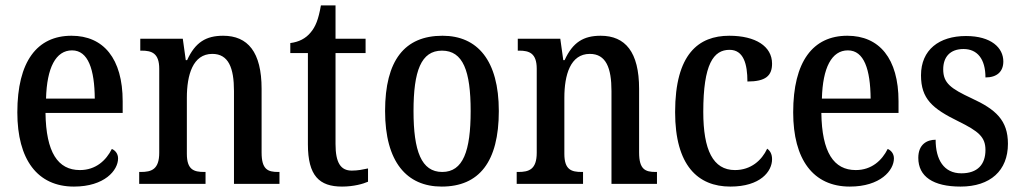

<svg xmlns="http://www.w3.org/2000/svg" viewBox="-20 -679 3775 709"><path d="M253 10C366 10 416 -50 416 -94C416 -112 405 -124 393 -129C372 -87 334 -51 275 -51C194 -51 150 -116 148 -262H433V-305C433 -463 362 -547 244 -547C117 -547 44 -452 44 -264C44 -90 118 10 253 10ZM330 -315H150C153 -429 186 -493 246 -493C306 -493 329 -422 330 -315Z M494 0H739V-44H734C696 -44 670 -52 670 -111V-318C670 -402 692 -480 764 -480C824 -480 844 -428 844 -343V0H1012V-44H1007C969 -44 946 -53 946 -116V-351C946 -487 895 -547 804 -547C741 -547 701 -523 671 -457H666L655 -536H498V-492H503C540 -492 568 -483 568 -425V-115C568 -53 539 -44 500 -44H494Z M1243 10C1286 10 1321 0 1339 -8V-57C1320 -53 1302 -49 1279 -49C1238 -49 1219 -78 1219 -147V-483H1330V-536H1219V-659H1165C1156 -607 1145 -580 1127 -559C1109 -537 1084 -524 1052 -520V-483H1117V-146C1117 -30 1159 10 1243 10Z M1611 10C1749 10 1822 -81 1822 -269C1822 -456 1743 -547 1614 -547C1474 -547 1402 -456 1402 -269C1402 -81 1482 10 1611 10ZM1613 -44C1536 -44 1507 -121 1507 -269C1507 -417 1535 -492 1612 -492C1690 -492 1718 -417 1718 -269C1718 -121 1690 -44 1613 -44Z M1888 0H2133V-44H2128C2090 -44 2064 -52 2064 -111V-318C2064 -402 2086 -480 2158 -480C2218 -480 2238 -428 2238 -343V0H2406V-44H2401C2363 -44 2340 -53 2340 -116V-351C2340 -487 2289 -547 2198 -547C2135 -547 2095 -523 2065 -457H2060L2049 -536H1892V-492H1897C1934 -492 1962 -483 1962 -425V-115C1962 -53 1933 -44 1894 -44H1888Z M2677 10C2788 10 2831 -46 2831 -91C2831 -110 2824 -122 2813 -130C2793 -87 2753 -51 2694 -51C2613 -51 2577 -125 2577 -266C2577 -443 2615 -495 2674 -495C2726 -495 2740 -442 2740 -378C2807 -378 2831 -399 2831 -444C2831 -508 2770 -547 2673 -547C2560 -547 2473 -480 2473 -265C2473 -68 2557 10 2677 10Z M3118 10C3231 10 3281 -50 3281 -94C3281 -112 3270 -124 3258 -129C3237 -87 3199 -51 3140 -51C3059 -51 3015 -116 3013 -262H3298V-305C3298 -463 3227 -547 3109 -547C2982 -547 2909 -452 2909 -264C2909 -90 2983 10 3118 10ZM3195 -315H3015C3018 -429 3051 -493 3111 -493C3171 -493 3194 -422 3195 -315Z M3527 10C3637 10 3702 -49 3702 -148C3702 -235 3657 -275 3568 -316C3491 -352 3463 -372 3463 -423C3463 -468 3488 -498 3538 -498C3589 -498 3619 -461 3619 -393C3662 -393 3685 -415 3685 -452C3685 -502 3641 -546 3547 -546C3448 -546 3381 -495 3381 -401C3381 -314 3423 -278 3519 -231C3594 -194 3619 -173 3619 -125C3619 -72 3590 -39 3530 -39C3465 -39 3435 -90 3435 -163C3403 -163 3371 -146 3371 -96C3371 -27 3426 10 3527 10Z"/></svg>

Font: Noto Serif Devanagari Condensed Medium
Style: Regular
Weight: 500
Width: 3
Designer: Universal Thirst, Indian Type Foundry and the Monotype Design Team
Foundry: Monotype Imaging Inc.
Version: Version 2.004